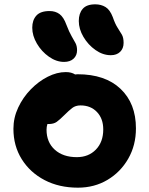

<svg xmlns="http://www.w3.org/2000/svg" viewBox="-20 -855 690 887"><path d="M340 12Q253 12 186 -23Q119 -58 80.5 -119.5Q42 -181 42 -260Q42 -311 64 -358Q86 -405 122 -442Q158 -479 200.5 -500.5Q243 -522 284 -522Q310 -522 327 -511Q333 -512 338 -512Q466 -512 537 -444.5Q608 -377 608 -262Q608 -184 572.5 -122Q537 -60 476.5 -24Q416 12 340 12ZM195 -256Q195 -198 233 -163.5Q271 -129 335 -129Q389 -129 423 -164Q457 -199 457 -257Q457 -307 428 -337.5Q399 -368 352 -368Q329 -368 313.5 -356Q298 -344 278 -324Q256 -302 242 -292Q228 -282 205 -282Q202 -282 199 -282Q195 -269 195 -256ZM492 -600Q455 -600 421 -624Q387 -648 365.5 -684.5Q344 -721 344 -758Q344 -793 362 -814Q380 -835 420 -835Q447 -835 467.5 -822.5Q488 -810 501 -776Q512 -744 523.5 -726.5Q535 -709 543 -695Q551 -681 551 -657Q551 -631 535 -615.5Q519 -600 492 -600ZM276 -569Q240 -569 206 -593Q172 -617 150.5 -653.5Q129 -690 129 -727Q129 -762 148 -783Q167 -804 209 -804Q236 -804 255 -790Q274 -776 287 -740Q300 -706 311 -687.5Q322 -669 329 -655.5Q336 -642 336 -623Q336 -599 320 -584Q304 -569 276 -569Z"/></svg>

Font: Shantell Sans Normal
Style: Bold
Weight: 700
Designer: Stephen Nixon, Anya Danilova, Shantell Martin
Foundry: Arrow Type
Version: Version 1.009;[a7da0bfa3]